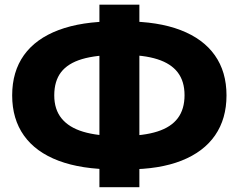

<svg xmlns="http://www.w3.org/2000/svg" viewBox="-20 -751 998 803"><path d="M30.9 -352.1Q30.9 -451.3 80.2 -520.4Q129.6 -589.4 225.4 -625.4Q321.3 -661.4 459.2 -661.4H504.9Q640.6 -661.4 735.1 -625.2Q829.7 -588.9 878.5 -519.8Q927.3 -450.8 927.3 -352.1Q927.3 -254.4 879.6 -185.1Q831.8 -115.8 739.3 -79.2Q646.9 -42.7 513.8 -42.7H458.7Q320.8 -42.7 225.2 -78.7Q129.6 -114.7 80.2 -184Q30.9 -253.3 30.9 -352.1ZM492.3 -182.2Q581.3 -182.7 638.5 -201.1Q695.7 -219.4 723.7 -256.9Q751.8 -294.3 751.8 -353.1Q751.8 -410.9 723.4 -448.1Q695.1 -485.2 638.2 -503.3Q581.3 -521.4 494.9 -521.4H475.7Q382 -521.4 323 -503.8Q264 -486.2 235.4 -449.1Q206.9 -411.9 206.9 -352.1Q206.9 -293.3 237.6 -255.7Q268.2 -218 327.7 -200.1Q387.2 -182.2 475.7 -182.2ZM395.8 -731.4H562.9V32H395.8Z"/></svg>

Font: iiserrat Thin
Style: Regular
Weight: 100
Designer: Akira Ohta
Foundry: Akira Ohta
Version: Version 1.200;Glyphs 3.3.1 (3343)